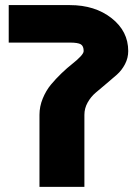

<svg xmlns="http://www.w3.org/2000/svg" viewBox="-20 -728 530 753"><path d="M14.2 -708H253.9Q352.5 -708 417.7 -656.7Q482.9 -605.5 482.9 -527.8Q482.9 -500.5 470.2 -476.3Q457.5 -452.1 438.5 -435.3Q419.4 -418.5 397 -399.7Q374.5 -380.9 355.5 -364.7Q336.4 -348.6 323.7 -325.9Q311 -303.2 311 -277.8V4.9H134.8V-277.8Q134.8 -310.5 147.7 -341.8Q160.6 -373 179.7 -396Q198.7 -418.9 221.4 -440.7Q244.1 -462.4 263.2 -477.3Q282.2 -492.2 295.2 -505.9Q308.1 -519.5 308.1 -527.8Q308.1 -547.4 296.9 -554.2Q285.6 -561 253.9 -561H14.2Z"/></svg>

Font: LT Superior Black
Style: Regular
Weight: 900
Designer: Daniel Lyons
Foundry: LyonsType
Version: Version 2.005